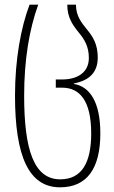

<svg xmlns="http://www.w3.org/2000/svg" viewBox="-20 -549 487 819"><path d="M236 250C351 250 408 170 408 20C408 -114 363 -180 295 -191V-193C363 -206 397 -242 397 -304C397 -360 376 -393 352 -422C327 -453 304 -481 304 -529H267C267 -473 291 -441 317 -409C340 -381 359 -351 359 -302C359 -236 305 -210 245 -210H218V-175H245C319 -175 369 -121 369 20C369 145 329 216 237 216C124 216 83 88 83 -141C83 -294 105 -424 143 -529H106C69 -431 44 -295 44 -141C44 118 103 250 236 250Z"/></svg>

Font: Noto Sans Georgian ExtraCondensed ExtraLight
Style: Regular
Weight: 200
Width: 2
Designer: Monotype Design Team, Akaki Razmadze
Foundry: Google LLC
Version: Version 2.005